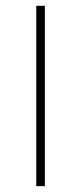

<svg xmlns="http://www.w3.org/2000/svg" viewBox="-20 -634 276 654"><path d="M132.8 -614.3H103.5V0H132.8Z"/></svg>

Font: Estedad Thin
Style: Regular
Weight: 100
Designer: Amin Abedi
Version: Version 7.3